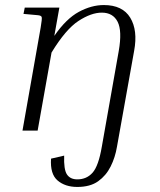

<svg xmlns="http://www.w3.org/2000/svg" viewBox="-20 -517 635 760"><path d="M443 64Q436 106 418 142Q400 178 368.5 200.5Q337 223 286 223Q238 223 208 197.5Q178 172 182 111L234 99Q232 154 245 173.5Q258 193 286 193Q323 193 346.5 166.5Q370 140 383 64L450 -315Q464 -395 445.5 -431Q427 -467 383 -467Q341 -467 290.5 -434Q240 -401 184 -309L129 0H69L141 -408Q147 -443 145 -449.5Q143 -456 128 -457L73 -462L78 -487H215L195 -375Q242 -443 292 -470Q342 -497 391 -497Q465 -497 495.5 -447Q526 -397 511 -316Z"/></svg>

Font: Inria Serif Light
Style: Italic
Weight: 300
Italic angle: -10°
Designer: Black Foundry Team
Foundry: Black Foundry
Version: Version 1.000; ttfautohint (v1.8.3)